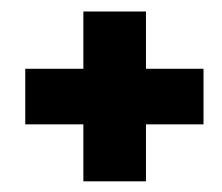

<svg xmlns="http://www.w3.org/2000/svg" viewBox="-20 -412 396 342"><path d="M128.5 -89H240V-190.5H342.5V-289.5H240V-391.5H128.5V-289.5H25V-190.5H128.5Z"/></svg>

Font: Anybody ExtraExpanded SemiBold
Style: Regular
Weight: 600
Width: 8
Version: Version 1.113;gftools[0.9.25]